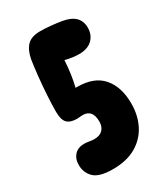

<svg xmlns="http://www.w3.org/2000/svg" viewBox="-176 -771 753 863"><g transform="rotate(-30 201.0 -339.5)"><path d="M370 -597Q370 -560 346 -536.5Q322 -513 277 -513Q263 -513 243.5 -515.5Q224 -518 206 -523Q202 -450 187 -390Q191 -390 195 -390Q283 -390 326 -340Q369 -290 369 -204Q369 -143 344.5 -94.5Q320 -46 271.5 -17.5Q223 11 150 11Q79 11 52 -16.5Q25 -44 26 -84Q26 -114 44 -133.5Q62 -153 95 -153Q107 -153 120 -150.5Q133 -148 146 -148Q174 -148 189 -163.5Q204 -179 204 -205Q204 -268 153 -268Q146 -268 137.5 -267Q129 -266 124 -266Q89 -266 73 -282.5Q57 -299 57 -341Q57 -376 60 -425Q63 -474 68 -521.5Q73 -569 78 -600Q86 -644 108 -667Q130 -690 176 -690Q199 -690 231 -687Q263 -684 285 -680Q370 -666 370 -597Z"/></g></svg>

Font: DynaPuff Condensed Medium
Style: Regular
Weight: 500
Width: 3
Designer: Toshi Omagari, Jennifer Daniel
Foundry: Google Fonts
Version: Version 2.000; ttfautohint (v1.8.4.7-5d5b)